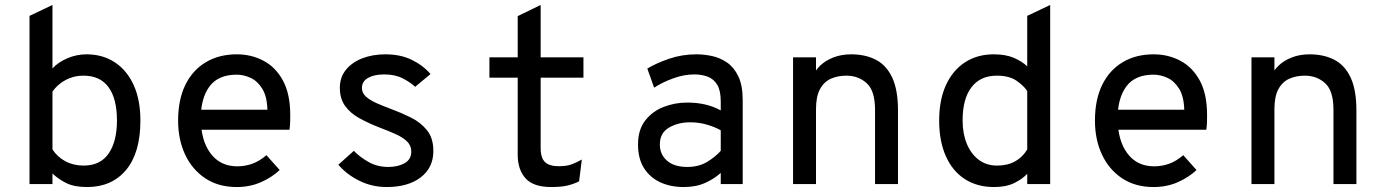

<svg xmlns="http://www.w3.org/2000/svg" viewBox="-20 -742 5584 774"><path d="M331 12Q279 12 246.8 -4.2Q214.5 -20.5 191.5 -42.5V0H99V-678L191.5 -722V-466Q214.5 -491.5 251.8 -507.2Q289 -523 329 -523Q393.5 -523 442.5 -491Q491.5 -459 518.8 -399.2Q546 -339.5 546 -256Q546 -126.5 488.5 -57.2Q431 12 331 12ZM316.5 -74.5Q385 -74.5 418.2 -123.5Q451.5 -172.5 451.5 -256Q451.5 -343.5 417.8 -390.2Q384 -437 316.5 -437Q285.5 -437 260.5 -426.8Q235.5 -416.5 218 -401.5Q200.5 -386.5 191.5 -372.5V-139.5Q211 -109.5 243.5 -92Q276 -74.5 316.5 -74.5Z M934.5 12Q860.5 12 807.5 -23.2Q754.5 -58.5 726.2 -119Q698 -179.5 698 -256Q698 -340 727.2 -399.8Q756.5 -459.5 809.8 -491.2Q863 -523 934.5 -523Q993.5 -523 1042.5 -497Q1091.5 -471 1120.8 -417Q1150 -363 1150 -278.5Q1150 -268 1149.8 -252.5Q1149.5 -237 1147 -219H770V-299.5H1058Q1056.5 -353.5 1037.2 -384.5Q1018 -415.5 990 -428.2Q962 -441 934.5 -441Q859.5 -441 824.5 -393.5Q789.5 -346 789.5 -265.5Q789.5 -176.5 828.5 -124Q867.5 -71.5 936.5 -71.5Q968.5 -71.5 997.8 -82.2Q1027 -93 1054 -116.5L1107.5 -56.5Q1076 -27 1031.8 -7.5Q987.5 12 934.5 12Z M1539 12Q1479.5 12 1428.2 -13.5Q1377 -39 1344 -78L1406.5 -134Q1429 -110 1464.8 -89.5Q1500.5 -69 1545 -69Q1584.5 -69 1611.2 -84.2Q1638 -99.5 1638 -131Q1638 -155 1621.2 -171.5Q1604.5 -188 1575.8 -201Q1547 -214 1511 -227.5Q1466 -245 1429.5 -265Q1393 -285 1371.5 -314.5Q1350 -344 1350 -388Q1350 -430 1374.2 -460.2Q1398.5 -490.5 1440.2 -506.8Q1482 -523 1534 -523Q1594 -523 1639.5 -501Q1685 -479 1715.5 -443.5L1653.5 -392Q1634 -410.5 1603.2 -426.2Q1572.5 -442 1528.5 -442Q1488.5 -442 1463.8 -428Q1439 -414 1439 -387.5Q1439 -367 1455.2 -352.5Q1471.5 -338 1498 -326.2Q1524.5 -314.5 1555.5 -303Q1597.5 -287.5 1636.8 -268Q1676 -248.5 1701.5 -216.8Q1727 -185 1727 -133.5Q1727 -66 1676 -27Q1625 12 1539 12Z M2202.5 12Q2130 12 2098.5 -23.2Q2067 -58.5 2067 -118.5V-429H1953V-511H2067V-677L2159.5 -722V-511H2332V-429H2159.5V-144.5Q2159.5 -123 2165.5 -106.5Q2171.5 -90 2187.5 -81Q2203.5 -72 2233 -72Q2266 -72 2287.2 -80.5Q2308.5 -89 2325.5 -99L2314.5 -11Q2294 -0.5 2268.2 5.8Q2242.5 12 2202.5 12Z M2736.5 12Q2683 12 2641.5 -7.2Q2600 -26.5 2576 -64.5Q2552 -102.5 2552 -159.5Q2552 -218.5 2580.8 -255.8Q2609.5 -293 2654.8 -310.8Q2700 -328.5 2750 -328.5Q2788 -328.5 2820.8 -321.2Q2853.5 -314 2885.5 -297V-333.5Q2885.5 -376.5 2871.5 -400Q2857.5 -423.5 2833.2 -432.8Q2809 -442 2779 -442Q2737.5 -442 2694 -426.2Q2650.5 -410.5 2617 -388.5L2589.5 -465.5Q2624.5 -487 2676.8 -505Q2729 -523 2787.5 -523Q2818.5 -523 2851 -516Q2883.5 -509 2911.5 -489.5Q2939.5 -470 2956.8 -433.5Q2974 -397 2974 -338.5V0H2885.5V-45Q2860 -21.5 2823 -4.8Q2786 12 2736.5 12ZM2750.5 -69Q2797 -69 2830.8 -89.5Q2864.5 -110 2885.5 -134V-216.5Q2863 -230 2830 -239.5Q2797 -249 2762.5 -249Q2713.5 -249 2676.8 -227.5Q2640 -206 2640 -159.5Q2640 -119.5 2669 -94.2Q2698 -69 2750.5 -69Z M3177 0V-511H3269.5V-407L3256 -430Q3264 -456 3285.8 -477Q3307.5 -498 3339.8 -510.5Q3372 -523 3411 -523Q3469 -523 3511.5 -500.8Q3554 -478.5 3577 -428.8Q3600 -379 3600 -297.5V0H3507.5V-300Q3507.5 -376 3474 -406.5Q3440.5 -437 3392 -437Q3357.5 -437 3329.8 -424.8Q3302 -412.5 3285.8 -383Q3269.5 -353.5 3269.5 -302V0Z M3987.5 12Q3919 12 3869.2 -20.2Q3819.5 -52.5 3792.8 -112.8Q3766 -173 3766 -256Q3766 -339.5 3793.5 -399.2Q3821 -459 3870.5 -491Q3920 -523 3986 -523Q4034 -523 4067.2 -508.8Q4100.5 -494.5 4121 -474.5V-678L4213.5 -722V0H4121V-41.5Q4102.5 -21 4069.5 -4.5Q4036.5 12 3987.5 12ZM3999.5 -74.5Q4041.5 -74.5 4072 -91.5Q4102.5 -108.5 4121 -139.5V-375Q4107.5 -396 4078 -416.5Q4048.5 -437 3998.5 -437Q3932 -437 3896.2 -390.2Q3860.5 -343.5 3860.5 -256Q3860.5 -204 3877.2 -163Q3894 -122 3925 -98.2Q3956 -74.5 3999.5 -74.5Z M4630.5 12Q4556.5 12 4503.5 -23.2Q4450.5 -58.5 4422.2 -119Q4394 -179.5 4394 -256Q4394 -340 4423.2 -399.8Q4452.5 -459.5 4505.8 -491.2Q4559 -523 4630.5 -523Q4689.5 -523 4738.5 -497Q4787.5 -471 4816.8 -417Q4846 -363 4846 -278.5Q4846 -268 4845.8 -252.5Q4845.5 -237 4843 -219H4466V-299.5H4754Q4752.5 -353.5 4733.2 -384.5Q4714 -415.5 4686 -428.2Q4658 -441 4630.5 -441Q4555.5 -441 4520.5 -393.5Q4485.5 -346 4485.5 -265.5Q4485.5 -176.5 4524.5 -124Q4563.5 -71.5 4632.5 -71.5Q4664.5 -71.5 4693.8 -82.2Q4723 -93 4750 -116.5L4803.5 -56.5Q4772 -27 4727.8 -7.5Q4683.5 12 4630.5 12Z M5025 0V-511H5117.5V-407L5104 -430Q5112 -456 5133.8 -477Q5155.5 -498 5187.8 -510.5Q5220 -523 5259 -523Q5317 -523 5359.5 -500.8Q5402 -478.5 5425 -428.8Q5448 -379 5448 -297.5V0H5355.5V-300Q5355.5 -376 5322 -406.5Q5288.5 -437 5240 -437Q5205.5 -437 5177.8 -424.8Q5150 -412.5 5133.8 -383Q5117.5 -353.5 5117.5 -302V0Z"/></svg>

Font: Overpass Mono Medium
Style: Regular
Weight: 500
Monospace: yes
Designer: Delve Withrington, Dave Bailey
Foundry: Delve Fonts LLC
Version: Version 4.000